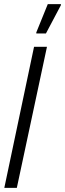

<svg xmlns="http://www.w3.org/2000/svg" viewBox="-20 -916 317 936"><path d="M1 0 146 -688H209L62 0ZM157 -753V-758L213 -896H277V-891L204 -753Z"/></svg>

Font: Saira Ultra Condensed
Style: Italic
Weight: 400
Width: 1
Italic angle: -12°
Designer: Hector Gatti with collaboration of the Omnibus-Type team
Foundry: Omnibus-Type
Version: Version 1.001; ttfautohint (v1.8)